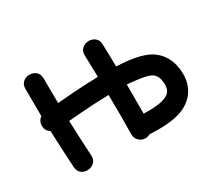

<svg xmlns="http://www.w3.org/2000/svg" viewBox="-109 -718 1003 913"><g transform="rotate(-30 392.5 -261.0)"><path d="M458 8Q471 8 483 1Q591 7 652 -13Q706 -31 735 -70Q769 -115 765 -182Q759 -264 704 -308Q663 -342 570 -353Q542 -356 507 -358Q506 -429 504 -481Q503 -506 487 -517.5Q471 -529 451.5 -528Q432 -527 417.5 -514Q403 -501 404 -477Q406 -416 407 -359Q404 -358 401 -358Q324 -357 181 -345Q180 -405 180 -480Q180 -505 165 -517.5Q150 -530 130 -530Q110 -530 95 -517.5Q80 -505 80 -480Q80 -399 81 -331Q59 -315 60 -287Q61 -261 83 -248Q87 -148 93 -44Q95 -19 111 -8Q127 3 146.5 1.5Q166 0 180 -13Q194 -26 193 -50Q187 -152 184 -245Q327 -257 403 -258Q406 -259 408 -259Q409 -219 409 -145Q408 -71 408 -42Q408 -21 422.5 -6.5Q437 8 458 8ZM508 -98V-258Q536 -256 558 -253Q622 -246 642 -230Q663 -213 665 -176Q667 -146 655 -130Q645 -116 620 -108Q582 -95 508 -98Z"/></g></svg>

Font: Balsamiq Sans
Style: Regular
Weight: 400
Designer: Michael Angeles
Foundry: Balsamiq SRL
Version: Version 1.020; ttfautohint (v1.8.4.7-5d5b);gftools[0.9.26]